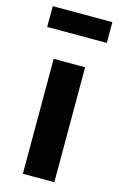

<svg xmlns="http://www.w3.org/2000/svg" viewBox="-122 -846 565 898"><g transform="rotate(15 161.0 -396.5)"><path d="M85 0H237.3V-556.6H85ZM17.1 -692.9H305.7V-793.5H17.1Z"/></g></svg>

Font: Merriweather Sans
Style: Bold
Weight: 700
Designer: Eben Sorkin ( eben@eyebytes.com )
Foundry: Eben Sorkin
Version: Version 1.003